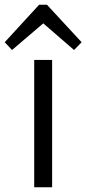

<svg xmlns="http://www.w3.org/2000/svg" viewBox="-58 -794 366 814"><path d="M163 -540V0H87V-540ZM-38 -615 108 -774H141L288 -615L256 -582L108 -710H143L-7 -582Z"/></svg>

Font: Pathway Extreme 8pt Thin Light
Style: Regular
Weight: 300
Version: Version 1.001;gftools[0.9.26]